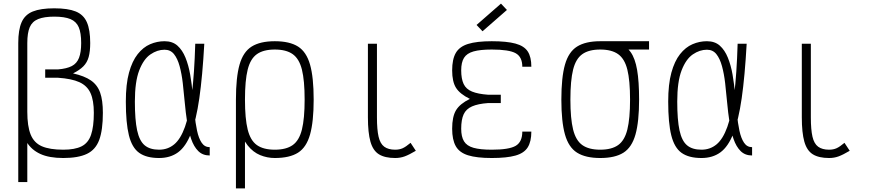

<svg xmlns="http://www.w3.org/2000/svg" viewBox="-20 -860 4840 1062"><path d="M81 147V-622Q81 -695 99.5 -737Q118 -779 161.5 -796.5Q205 -814 280 -814Q356 -814 399 -796.5Q442 -779 460.5 -737Q479 -695 479 -622Q479 -576 470.5 -545Q462 -514 441 -493Q420 -472 384 -454Q447 -440 483 -415Q519 -390 534 -347.5Q549 -305 549 -236Q549 -141 529 -86.5Q509 -32 461 -9Q413 14 330 14Q252 14 203 -8.5Q154 -31 127.5 -74.5Q101 -118 91 -183Q81 -248 81 -332L131 -242Q131 -162 149.5 -116Q168 -70 211.5 -51Q255 -32 330 -32Q394 -32 431 -50.5Q468 -69 483.5 -114Q499 -159 499 -236Q499 -305 480.5 -345.5Q462 -386 419 -405.5Q376 -425 300 -430H230V-476H300Q349 -480 377 -494.5Q405 -509 417 -540Q429 -571 429 -622Q429 -678 415.5 -709.5Q402 -741 369.5 -754.5Q337 -768 280 -768Q224 -768 191 -754.5Q158 -741 144.5 -709.5Q131 -678 131 -622V147Z M1140 -46V0Q1101 0 1076.5 -24.5Q1052 -49 1037.5 -91Q1023 -133 1015 -185Q1007 -237 1002 -292.5Q997 -348 991 -400Q985 -452 973.5 -494Q962 -536 942.5 -560.5Q923 -585 890 -585Q850 -585 812 -559Q774 -533 750 -470.5Q726 -408 726 -298Q726 -197 738.5 -139Q751 -81 780 -56.5Q809 -32 860 -32Q908 -32 943.5 -61.5Q979 -91 1003 -158Q1027 -225 1041 -338Q1055 -451 1060 -618H1110Q1100 -438 1082.5 -316.5Q1065 -195 1036.5 -122Q1008 -49 965 -17.5Q922 14 860 14Q790 14 750 -14.5Q710 -43 693 -111.5Q676 -180 676 -298Q676 -394 693.5 -458Q711 -522 741.5 -560.5Q772 -599 810.5 -615.5Q849 -632 890 -632Q934 -632 961.5 -607.5Q989 -583 1006 -541Q1023 -499 1032 -447Q1041 -395 1046 -339Q1051 -283 1056 -231Q1061 -179 1070 -137Q1079 -95 1095.5 -70.5Q1112 -46 1140 -46Z M1500 14Q1458 14 1419 -2Q1380 -18 1350 -55.5Q1320 -93 1302.5 -155Q1285 -217 1285 -309Q1285 -432 1305 -502.5Q1325 -573 1372 -602.5Q1419 -632 1500 -632Q1582 -632 1628.5 -602.5Q1675 -573 1695 -502.5Q1715 -432 1715 -309Q1715 -187 1695 -116Q1675 -45 1628.5 -15.5Q1582 14 1500 14ZM1285 182V-309H1335V182ZM1500 -32Q1563 -32 1599 -57.5Q1635 -83 1650 -143.5Q1665 -204 1665 -309Q1665 -415 1650 -475Q1635 -535 1599 -560.5Q1563 -586 1500 -586Q1437 -586 1401 -560.5Q1365 -535 1350 -475Q1335 -415 1335 -309Q1335 -204 1350 -143.5Q1365 -83 1401 -57.5Q1437 -32 1500 -32Z M2166 14Q2109 14 2076 -6.5Q2043 -27 2029 -76.5Q2015 -126 2015 -211V-618H2065V-211Q2065 -143 2074 -104Q2083 -65 2105.5 -48.5Q2128 -32 2166 -32Q2189 -32 2207 -40Q2225 -48 2251 -70L2280 -26Q2243 -4 2218.5 5Q2194 14 2166 14Z M2700 14Q2617 14 2569 -1Q2521 -16 2501 -51.5Q2481 -87 2481 -148Q2481 -215 2502.5 -250.5Q2524 -286 2579 -313Q2524 -340 2502.5 -374Q2481 -408 2481 -471Q2481 -532 2501 -567Q2521 -602 2569 -617Q2617 -632 2700 -632Q2783 -632 2831 -619Q2879 -606 2899 -575.5Q2919 -545 2919 -491H2869Q2869 -545 2832.5 -565.5Q2796 -586 2700 -586Q2636 -586 2599 -575.5Q2562 -565 2546.5 -540Q2531 -515 2531 -471Q2531 -424 2544.5 -395.5Q2558 -367 2591 -353.5Q2624 -340 2680 -336H2750V-290H2680Q2624 -286 2591 -271.5Q2558 -257 2544.5 -227.5Q2531 -198 2531 -148Q2531 -104 2546.5 -78.5Q2562 -53 2599 -42.5Q2636 -32 2700 -32Q2796 -32 2832.5 -53.5Q2869 -75 2869 -132H2919Q2919 -77 2899 -45Q2879 -13 2831 0.5Q2783 14 2700 14ZM2649 -687 2616 -722 2751 -840 2784 -805Z M3300 14Q3219 14 3172 -15.5Q3125 -45 3105 -116Q3085 -187 3085 -309Q3085 -432 3105 -502.5Q3125 -573 3172 -602.5Q3219 -632 3300 -632Q3361 -632 3402.5 -619Q3444 -606 3468.5 -571.5Q3493 -537 3504 -473.5Q3515 -410 3515 -309Q3515 -187 3495 -116Q3475 -45 3428.5 -15.5Q3382 14 3300 14ZM3300 -32Q3363 -32 3399 -57.5Q3435 -83 3450 -143.5Q3465 -204 3465 -309Q3465 -415 3450 -475Q3435 -535 3399 -560.5Q3363 -586 3300 -586Q3237 -586 3201 -560.5Q3165 -535 3150 -475Q3135 -415 3135 -309Q3135 -204 3150 -143.5Q3165 -83 3201 -57.5Q3237 -32 3300 -32ZM3300 -586V-632H3570V-586Z M4140 -46V0Q4101 0 4076.5 -24.5Q4052 -49 4037.5 -91Q4023 -133 4015 -185Q4007 -237 4002 -292.5Q3997 -348 3991 -400Q3985 -452 3973.5 -494Q3962 -536 3942.5 -560.5Q3923 -585 3890 -585Q3850 -585 3812 -559Q3774 -533 3750 -470.5Q3726 -408 3726 -298Q3726 -197 3738.5 -139Q3751 -81 3780 -56.5Q3809 -32 3860 -32Q3908 -32 3943.5 -61.5Q3979 -91 4003 -158Q4027 -225 4041 -338Q4055 -451 4060 -618H4110Q4100 -438 4082.5 -316.5Q4065 -195 4036.5 -122Q4008 -49 3965 -17.5Q3922 14 3860 14Q3790 14 3750 -14.5Q3710 -43 3693 -111.5Q3676 -180 3676 -298Q3676 -394 3693.5 -458Q3711 -522 3741.5 -560.5Q3772 -599 3810.5 -615.5Q3849 -632 3890 -632Q3934 -632 3961.5 -607.5Q3989 -583 4006 -541Q4023 -499 4032 -447Q4041 -395 4046 -339Q4051 -283 4056 -231Q4061 -179 4070 -137Q4079 -95 4095.5 -70.5Q4112 -46 4140 -46Z M4566 14Q4509 14 4476 -6.5Q4443 -27 4429 -76.5Q4415 -126 4415 -211V-618H4465V-211Q4465 -143 4474 -104Q4483 -65 4505.5 -48.5Q4528 -32 4566 -32Q4589 -32 4607 -40Q4625 -48 4651 -70L4680 -26Q4643 -4 4618.5 5Q4594 14 4566 14Z"/></svg>

Font: Victor Mono Thin
Style: Regular
Weight: 100
Monospace: yes
Designer: Rune Bjørnerås
Version: Version 1.561;gftools[0.9.30]